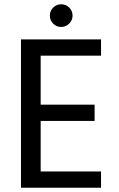

<svg xmlns="http://www.w3.org/2000/svg" viewBox="-20 -877 554 897"><path d="M452 -617H170V-388H422V-312H170V-76H452V0H78V-693H452ZM265 -751Q244 -751 228.5 -766.5Q213 -782 213 -804Q213 -826 228.5 -841.5Q244 -857 266 -857Q288 -857 303.5 -841.5Q319 -826 319 -804Q319 -782 303 -766.5Q287 -751 265 -751Z"/></svg>

Font: Parkinsans
Style: Regular
Weight: 400
Designer: Red Stone, Indian Type Foundry
Foundry: Indian Type Foundry
Version: Version 1.000